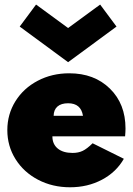

<svg xmlns="http://www.w3.org/2000/svg" viewBox="-20 -798 576 833"><path d="M11.8 -233.6Q11.8 -302.3 47 -358.9Q82.3 -415.5 143.9 -447.7Q205.5 -480 280.5 -480Q389.1 -480 456.8 -413.6Q524.5 -347.3 524.5 -240.5Q524.5 -226.8 522.7 -206.4H207.3Q207.3 -172.7 230.5 -153.6Q253.6 -134.5 295 -134.5Q320 -134.5 338.6 -143.4Q357.3 -152.3 381.8 -176.4L517.3 -109.1Q484.5 -51.4 422.5 -18.4Q360.5 14.5 284.1 14.5Q207.7 14.5 145.5 -18Q83.2 -50.5 47.5 -107.3Q11.8 -164.1 11.8 -233.6ZM65.5 -682.7 136.4 -778.2 275.5 -676.4 414.5 -778.2 485.5 -682.7 275.5 -528.2ZM275.5 -350Q245.5 -350 229.3 -335.9Q213.2 -321.8 212.7 -295.5H340Q331.4 -350 275.5 -350Z"/></svg>

Font: Spartan MB Black
Style: Regular
Weight: 900
Designer: Matt Bailey, Mirko Velimirovic
Foundry: Matt Bailey
Version: Version 1.005